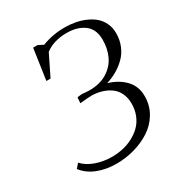

<svg xmlns="http://www.w3.org/2000/svg" viewBox="-169 -830 900 958"><g transform="rotate(-30 280.5 -351.5)"><path d="M41 -68.8 62 -92.8Q88.4 -64 132.1 -48.6Q175.8 -33.2 224.1 -33.2Q255.9 -33.2 286.4 -39.8Q316.9 -46.4 345 -61Q373 -75.7 394.3 -96.4Q415.5 -117.2 428.2 -147.7Q440.9 -178.2 440.9 -214.8Q440.9 -248.5 428.5 -274.7Q416 -300.8 394.3 -316.4Q372.6 -332 346.2 -340.1Q319.8 -348.1 290 -349.1Q267.6 -349.1 220.2 -344.2L222.2 -372.1L223.1 -377L249 -379.9Q274.9 -377 293.9 -377Q352.5 -377 394.3 -402.8Q436 -428.7 455.6 -470.2Q475.1 -511.7 475.1 -563Q475.1 -624.5 435.8 -653.3Q396.5 -682.1 335.9 -682.1Q260.7 -682.1 211.9 -645L152.8 -524.9H128.9L154.8 -702.1H180.2L210 -687Q271 -710.9 340.8 -710.9Q372.6 -710.9 402.1 -705.3Q431.6 -699.7 458.7 -687.7Q485.8 -675.8 505.9 -658.2Q525.9 -640.6 537.8 -615Q549.8 -589.4 549.8 -558.1Q549.8 -518.6 535.6 -485.1Q521.5 -451.7 497.1 -428.2Q472.7 -404.8 445.1 -389.2Q417.5 -373.5 386.2 -363.8Q444.3 -346.7 480.2 -309.1Q516.1 -271.5 516.1 -214.8Q516.1 -161.6 490.7 -118.4Q465.3 -75.2 423.8 -48.1Q382.3 -21 331.5 -6.6Q280.8 7.8 227.1 7.8Q165.5 7.8 116.7 -12.2Q67.9 -32.2 41 -68.8Z"/></g></svg>

Font: Dihjauti
Style: Italic
Weight: 400
Italic angle: -9°
Designer: T. Christopher White
Version: Version 3.0.0